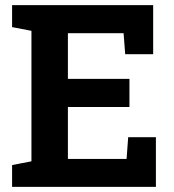

<svg xmlns="http://www.w3.org/2000/svg" viewBox="-20 -731 679 751"><path d="M27.3 0V-85.4L103 -100.1V-610.4L27.3 -625V-710.9H579.1V-519H469.7L463.4 -601.1H245.6V-422.4H486.3V-312.5H245.6V-109.4H475.1L481.4 -194.3H589.8V0Z"/></svg>

Font: Roboto Slab LO
Style: Bold
Weight: 700
Designer: Google
Version: Version 2.000